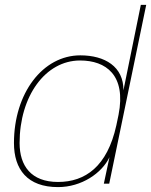

<svg xmlns="http://www.w3.org/2000/svg" viewBox="-20 -750 617 784"><path d="M577 -730H555L484 -381C485 -478 408 -524 308 -524C155 -524 37 -370 37 -166C37 -58 92 14 217 14C313 14 396 -43 427 -108L404 0H426ZM60 -166C60 -357 165 -503 307 -503C412 -503 496 -444 464 -281L455 -238C418 -70 328 -7 217 -7C107 -7 60 -73 60 -166Z"/></svg>

Font: Nacelle Thin
Style: Italic
Weight: 100
Italic angle: -12°
Designer: Sora Sagano
Foundry: Sora Sagano
Version: Version 1.000;FEAKit 1.0